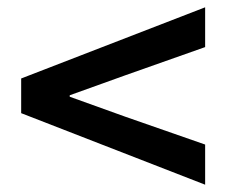

<svg xmlns="http://www.w3.org/2000/svg" viewBox="-20 -638 620 526"><path d="M542 -132 38 -328V-423L542 -618V-509L324 -432L171 -377V-373L324 -318L542 -242Z"/></svg>

Font: Noto Sans JP SemiBold
Style: Regular
Weight: 600
Designer: Ryoko NISHIZUKA  (kana, bopomofo & ideographs); Paul D. Hunt (Latin, Greek & Cyrillic); Sandoll Communications , Soo-you
Foundry: Adobe
Version: Version 2.004-H2;hotconv 1.0.118;makeotfexe 2.5.65603